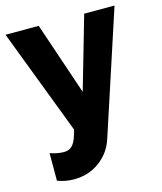

<svg xmlns="http://www.w3.org/2000/svg" viewBox="-113 -608 778 922"><g transform="rotate(-15 276.0 -147.0)"><path d="M59.1 79.1Q96.7 91.8 127.9 91.8Q156.7 91.8 173.1 71.5Q189.5 51.3 202.1 0L2 -524.9H167L289.1 -164.1L393.1 -524.9H543.9L344.2 85Q323.2 150.4 268.3 190.7Q213.4 231 141.1 231Q96.7 231 59.1 215.8Z"/></g></svg>

Font: Raleway-v4020 ExtraBold
Style: Regular
Weight: 800
Designer: Matt McInerney, Pablo Impallari, Rodrigo Fuenzalida
Foundry: Matt McInerney, Pablo Impallari, Rodrigo Fuenzalida
Version: Version 4.020;PS 004.020;hotconv 1.0.88;makeotf.lib2.5.64775